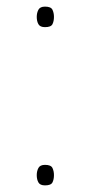

<svg xmlns="http://www.w3.org/2000/svg" viewBox="-20 -552 274 580"><path d="M116 -470Q101 -470 96 -479Q91 -488 91 -501Q91 -513 96 -522.5Q101 -532 116 -532Q134 -532 138.5 -522.5Q143 -513 143 -501Q143 -488 138.5 -479Q134 -470 116 -470ZM116 8Q101 8 96 -1Q91 -10 91 -23Q91 -35 96 -44.5Q101 -54 116 -54Q134 -54 138.5 -44.5Q143 -35 143 -23Q143 -10 138.5 -1Q134 8 116 8Z"/></svg>

Font: Noto Sans Devanagari UI Condensed Thin
Style: Regular
Weight: 100
Width: 3
Designer: Jelle Bosma - Monotype Design Team
Foundry: Monotype Imaging Inc.
Version: Version 2.004; ttfautohint (v1.8.4.7-5d5b)